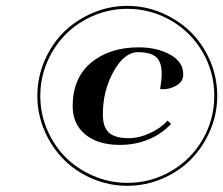

<svg xmlns="http://www.w3.org/2000/svg" viewBox="-20 -609 744 640"><path d="M404.3 -589.4Q464.8 -589.4 520 -565.7Q575.2 -542 615.7 -502.2Q656.2 -462.4 680.2 -406.7Q704.1 -351.1 704.1 -289.6Q704.1 -229 680.4 -173.8Q656.7 -118.7 616.9 -78.1Q577.1 -37.6 521.5 -13.7Q465.8 10.3 404.3 10.3Q343.3 10.3 287.8 -13.4Q232.4 -37.1 192.4 -77.4Q152.3 -117.7 128.4 -173.1Q104.5 -228.5 104.5 -289.6Q104.5 -350.6 128.2 -406Q151.9 -461.4 192.1 -501.5Q232.4 -541.5 287.8 -565.4Q343.3 -589.4 404.3 -589.4ZM404.3 -579.6Q345.2 -579.6 291.5 -556.6Q237.8 -533.7 199 -494.6Q160.2 -455.6 137.2 -401.9Q114.3 -348.1 114.3 -289.6Q114.3 -230.5 137.2 -176.8Q160.2 -123 199.2 -84.2Q238.3 -45.4 292 -22.5Q345.7 0.5 404.3 0.5Q483.4 0.5 550.3 -38.6Q617.2 -77.6 655.8 -144.5Q694.3 -211.4 694.3 -289.6Q694.3 -368.7 655.3 -435.5Q616.2 -502.4 549.3 -541Q482.4 -579.6 404.3 -579.6ZM442.4 -451.2Q503.4 -451.2 547.1 -427Q590.8 -402.8 590.8 -360.8Q590.8 -336.9 568.6 -324.2Q546.4 -311.5 523.4 -311.5Q516.6 -311.5 513.7 -312.5Q519 -343.3 519 -362.8Q519 -403.3 500 -419.2Q481 -435.1 439.5 -435.1Q394 -434.6 358.4 -370.4Q322.8 -306.2 322.8 -227.5Q322.8 -185.1 343.3 -166.7Q363.8 -148.4 408.7 -148.4Q443.8 -148.4 481 -165.8Q518.1 -183.1 538.1 -207L550.3 -196.3Q520 -163.1 475.8 -144.5Q431.6 -126 379.4 -126Q306.2 -126 264.2 -160.9Q222.2 -195.8 222.2 -254.9Q222.2 -348.6 283.4 -399.9Q344.7 -451.2 442.4 -451.2Z"/></svg>

Font: QumpellkaNo12
Style: Regular
Weight: 500
Designer: gluk (gluksza@wp.pl)
Foundry: gluk (gluksza@wp.pl)
Version: Version 00.480